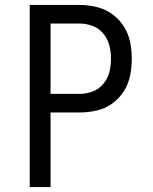

<svg xmlns="http://www.w3.org/2000/svg" viewBox="-20 -755 616 775"><path d="M100 0H184V-301H301Q335 -301 369 -308.5Q403 -316 431.5 -336Q460 -356 479 -385.5Q498 -415 505 -449Q512 -483 512 -518Q512 -552 505 -586Q498 -620 479 -649.5Q460 -679 431.5 -699Q403 -719 369 -727Q335 -735 301 -735H100ZM184 -376V-660H301Q328 -660 353.5 -650.5Q379 -641 397 -619.5Q415 -598 421.5 -571.5Q428 -545 428 -518Q428 -491 421.5 -464.5Q415 -438 397 -416.5Q379 -395 353.5 -385.5Q328 -376 301 -376Z"/></svg>

Font: Iosevka SS01 Extended
Style: Regular
Weight: 400
Width: 7
Monospace: yes
Designer: Belleve Invis
Foundry: Belleve Invis
Version: Version 3.4.7; ttfautohint (v1.8.3)